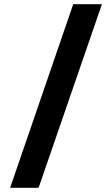

<svg xmlns="http://www.w3.org/2000/svg" viewBox="-20 -690 531 910"><path d="M327 -670 28 200H163L463 -670Z"/></svg>

Font: LT Wave Alt Bold
Style: Regular
Weight: 700
Designer: Daniel Lyons
Version: Version 2.5 (Glyphs App)